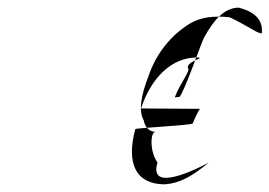

<svg xmlns="http://www.w3.org/2000/svg" viewBox="-20 -618 703 501"><path d="M367 -418C385 -472 419 -518 464 -549C500 -575 538 -577 579 -573C599 -564 623 -550 646 -537C653 -533 659 -531 663 -531C667 -565 646 -587 603 -598C565 -598 537 -565 512 -519C505 -506 460 -375 448 -365L436 -364C451 -402 469 -421 472 -437C458 -457 523 -468 494 -468C429 -468 375 -417 348 -335L502 -334C498 -331 485 -302 483 -296C481 -291 331 -284 333 -281C309 -192 334 -137 410 -137C450 -140 481 -158 525 -194C525 -194 363 -104 391 -194C370 -223 372 -274 386 -274C368 -274 358 -288 355 -304C341 -329 348 -369 367 -418Z"/></svg>

Font: Zinc
Style: Obl
Weight: 400
Version: Version 1